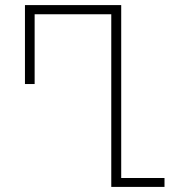

<svg xmlns="http://www.w3.org/2000/svg" viewBox="-20 -734 676 754"><path d="M417 0V-678H116V-404H78V-714H456V-35H626V0Z"/></svg>

Font: Noto Sans Georgian SemiCondensed ExtraLight
Style: Regular
Weight: 200
Width: 4
Designer: Monotype Design Team, Akaki Razmadze
Foundry: Google LLC
Version: Version 2.005; ttfautohint (v1.8.4.7-5d5b)